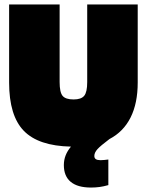

<svg xmlns="http://www.w3.org/2000/svg" viewBox="-20 -647 660 863"><path d="M372 -278V-627H599V-276Q599 -183 567 -119Q535 -55 472 -22Q432 8 418 23.5Q404 39 404 54Q404 64 411 68.5Q418 73 432 73Q440 73 449 72Q458 71 467 70V185Q446 191 427.5 193.5Q409 196 389 196Q329 196 298 170.5Q267 145 267 95Q267 72 275 51.5Q283 31 299 12Q153 9 87 -59Q21 -127 21 -276V-627H248V-278Q248 -232 261.5 -216Q275 -200 311 -200Q345 -200 358.5 -216.5Q372 -233 372 -278Z"/></svg>

Font: Blinker Black
Style: Regular
Weight: 900
Designer: Juergen Huber
Foundry: supertype
Version: Version 1.017;hotconv 1.0.117;makeotfexe 2.5.65602